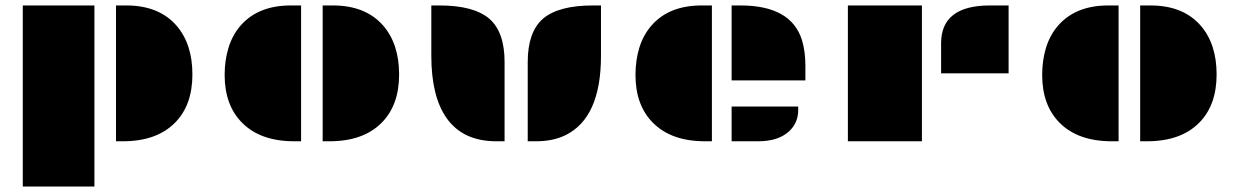

<svg xmlns="http://www.w3.org/2000/svg" viewBox="-20 -518 4536 704"><path d="M405.3 -498H442.9Q563 -498 627.4 -423.8Q685.5 -356.4 685.5 -245.1Q685.5 -131.8 621.1 -67.4Q553.7 0 430.7 0H405.3ZM63.5 -498H326.2V166H63.5Z M1163.1 -498H1200.7Q1320.8 -498 1385.3 -423.8Q1443.4 -356.4 1443.4 -245.1Q1443.4 -131.8 1378.9 -67.4Q1311.5 0 1188.5 0H1163.1ZM803.7 -243.2Q803.7 -296.9 817.9 -343Q832 -389.2 861.8 -423.8Q926.3 -498 1046.4 -498H1084V0H1058.6Q935.5 0 868.2 -67.4Q803.7 -131.8 803.7 -243.2Z M1915 -291Q1915 -400.4 1970.7 -449.2Q2027.8 -498 2153.8 -498H2183.6V-313.5Q2183.6 -86.4 2053.7 -22.5Q2008.3 0 1944.8 0H1915ZM1799.8 0Q1677.2 0 1617.2 -85.4Q1561.5 -164.6 1561.5 -313.5V-498H1591.3Q1717.3 -498 1774.4 -449.2Q1830.1 -400.4 1830.1 -291V0Z M2662.6 -498H2694.8Q2879.4 -498 2919.9 -373Q2933.1 -331.5 2933.1 -276.9V-223.1H2662.6ZM2310.1 -243.2Q2310.1 -296.9 2324.2 -343Q2338.4 -389.2 2368.2 -423.8Q2432.6 -498 2552.7 -498H2590.3V0H2564.9Q2441.9 0 2374.5 -67.4Q2310.1 -131.8 2310.1 -243.2ZM2662.6 -127.4H2906.7V-113.8Q2906.7 -68.4 2874 -37.1Q2834 0 2760.3 0H2662.6Z M3430.7 -359.4Q3430.7 -498 3609.9 -498H3678.2V-249H3430.7ZM3088.9 -498H3360.4V0H3088.9Z M4160.6 -498H4198.2Q4318.4 -498 4382.8 -423.8Q4440.9 -356.4 4440.9 -245.1Q4440.9 -131.8 4376.5 -67.4Q4309.1 0 4186 0H4160.6ZM3801.3 -243.2Q3801.3 -296.9 3815.4 -343Q3829.6 -389.2 3859.4 -423.8Q3923.8 -498 4043.9 -498H4081.5V0H4056.2Q3933.1 0 3865.7 -67.4Q3801.3 -131.8 3801.3 -243.2Z"/></svg>

Font: Plaster
Style: Regular
Weight: 400
Designer: Eben Sorkin
Foundry: Eben Sorkin
Version: Version 1.007